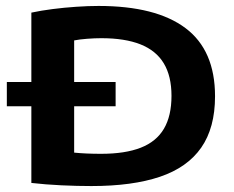

<svg xmlns="http://www.w3.org/2000/svg" viewBox="-20 -621 787 646"><path d="M3 -263.5V-345H369V-263.5ZM287.5 5Q240 5 186.5 2.5Q133 0 85.5 -5.5V-578.5Q118 -585.5 157 -590.5Q196 -595.5 236.2 -598.2Q276.5 -601 311.5 -601Q504.5 -601 604 -526.5Q703.5 -452 703.5 -297Q703.5 -191 657 -124.2Q610.5 -57.5 518 -26.2Q425.5 5 287.5 5ZM320 -103.5Q401 -103.5 453.5 -124Q506 -144.5 531.5 -187.8Q557 -231 557 -298.5Q557 -365 531 -408Q505 -451 452.5 -471.8Q400 -492.5 321 -492.5Q298.5 -492.5 272.8 -490.5Q247 -488.5 229.5 -485V-107.5Q249.5 -105.5 272 -104.5Q294.5 -103.5 320 -103.5Z"/></svg>

Font: Encode Sans SC Expanded SemiBold
Style: Regular
Weight: 600
Width: 7
Designer: Multiple Designers
Foundry: Impallari Type
Version: Version 3.002